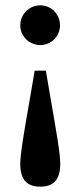

<svg xmlns="http://www.w3.org/2000/svg" viewBox="-20 -493 302 720"><path d="M131 -473C90 -473 56 -440 56 -398C56 -357 90 -324 131 -324C172 -324 205 -357 205 -398C205 -440 172 -473 131 -473ZM131 207C180 207 206 181 206 122C206 84 192 3 169 -128L152 -228H110L93 -128C70 3 56 84 56 122C56 181 81 207 131 207Z"/></svg>

Font: Source Serif 4 Display
Style: Bold
Weight: 700
Designer: Frank Grießhammer
Foundry: Adobe Systems Incorporated
Version: Version 4.004;hotconv 1.0.117;makeotfexe 2.5.65602